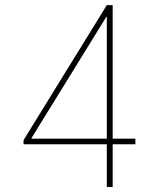

<svg xmlns="http://www.w3.org/2000/svg" viewBox="-20 -748 635 768"><path d="M74.2 -170.9H407.2V0H430.7V-170.9H521.5V-193.4H430.7V-727.5H407.2L74.2 -187.5ZM106.4 -193.4V-196.3L405.3 -680.7H407.2V-193.4Z"/></svg>

Font: Raveo Thin
Style: Regular
Weight: 100
Designer: Jakub Foglar, Rasmus Andersson (Inter)
Foundry: Jakubfoglar.com
Version: Version 1.100;Glyphs 3.2.3 (3260)